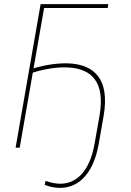

<svg xmlns="http://www.w3.org/2000/svg" viewBox="-20 -720 640 936"><path d="M56 0H76L195 -681H505L508 -700H178ZM202 162 198 182C220 189 234 193 255 195C354 205 434 135 461 -17L485 -154C517 -339 435 -400 330 -410C272 -415 204 -405 144 -387L140 -366C198 -384 265 -396 326 -390C421 -381 495 -325 465 -155L441 -19C416 123 345 183 259 175C232 173 204 162 202 162Z"/></svg>

Font: Fixel Text 20240404 Thin
Style: Italic
Weight: 100
Width: 4
Italic angle: -10°
Designer: AlfaBravo + MacPaw
Foundry: Kyrylo Tkachov, Marchela Mozhyna, Serhii Makarenko, Maria Weinstein, Zakhar Kryvoshyya
Version: Version 1.211;Glyphs 3.2 (3225)